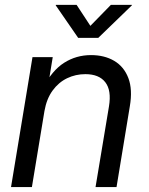

<svg xmlns="http://www.w3.org/2000/svg" viewBox="-20 -762 606 782"><path d="M161.1 -310.1 109.9 0H24.9L112.3 -529.3H194.8L173.8 -400.9L154.8 -403.3Q191.9 -475.1 241.2 -506.3Q290.5 -537.6 350.6 -537.6Q405.3 -537.6 445.1 -514.2Q484.9 -490.7 502.7 -444.3Q520.5 -397.9 508.8 -329.1L454.6 0H369.1L423.8 -328.6Q434.6 -394 408.9 -427Q383.3 -460 327.6 -460Q288.1 -460 253.4 -443.4Q218.8 -426.8 194.3 -393.3Q169.9 -359.9 161.1 -310.1ZM292 -742.2 348.1 -656.7 431.6 -742.2H517.1V-740.2L380.4 -607.9H298.3L207 -740.2L207.5 -742.2Z"/></svg>

Font: Inter 24pt
Style: Italic
Weight: 400
Italic angle: -9.3988°
Designer: Rasmus Andersson
Foundry: rsms
Version: Version 4.001;git-66647c0bb